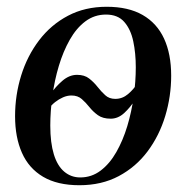

<svg xmlns="http://www.w3.org/2000/svg" viewBox="-20 -536 550 567"><path d="M214.5 11Q149.5 11 107.2 -14Q65 -39 44.8 -84.8Q24.5 -130.5 24.5 -193Q24.5 -255 42.5 -313Q60.5 -371 95.5 -417Q130.5 -463 180.8 -489.5Q231 -516 295 -516Q359 -516 401.2 -491.8Q443.5 -467.5 464.5 -422Q485.5 -376.5 485.5 -312.5Q485.5 -251.5 468 -193.5Q450.5 -135.5 416 -89.2Q381.5 -43 330.8 -16Q280 11 214.5 11ZM217 -12Q250.5 -12 277.2 -32.2Q304 -52.5 323.5 -86.8Q343 -121 355.8 -163.2Q368.5 -205.5 374.8 -250.5Q381 -295.5 381 -337.5Q381 -379 373.5 -414.2Q366 -449.5 347 -471.2Q328 -493 293 -493Q259 -493 232.2 -473Q205.5 -453 186 -418.5Q166.5 -384 153.8 -341.5Q141 -299 134.8 -253.2Q128.5 -207.5 128.5 -165Q128.5 -114.5 139 -80.2Q149.5 -46 169.8 -29Q190 -12 217 -12ZM307 -185.5Q283.5 -185.5 269.2 -195.8Q255 -206 244.2 -219.5Q233.5 -233 221.5 -243.5Q209.5 -254 191 -254Q178.5 -254 166 -248.5Q153.5 -243 142.8 -234.5Q132 -226 125 -216L130 -259Q143.5 -279.5 164 -297.2Q184.5 -315 207.5 -315Q229.5 -315 243.2 -304.2Q257 -293.5 268 -279.5Q279 -265.5 290.8 -254.8Q302.5 -244 320.5 -244Q341.5 -244 358.2 -258.2Q375 -272.5 385 -289L379.5 -242Q365 -219 346.8 -202.2Q328.5 -185.5 307 -185.5Z"/></svg>

Font: Merriweather 144pt
Style: Italic
Weight: 400
Italic angle: -7.8°
Version: Version 2.101